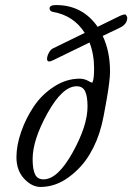

<svg xmlns="http://www.w3.org/2000/svg" viewBox="-20 -725 523 759"><path d="M326 -304Q326 -344 316.5 -364Q307 -384 283 -384Q227 -384 168 -278Q109 -172 109 -96Q109 -56 118.5 -36Q128 -16 152 -16Q208 -16 267 -122Q326 -228 326 -304ZM415 -442Q415 -409 402 -333.5Q389 -258 381 -228Q366 -168 334.5 -115Q303 -62 251 -24Q199 14 140 14Q106 14 75.5 -18.5Q45 -51 45 -104Q45 -150 63.5 -203.5Q82 -257 113.5 -304Q145 -351 193.5 -382.5Q242 -414 295 -414Q314 -414 331 -404Q344 -396 346 -400Q352 -414 352 -454Q352 -510 334 -557L190 -487Q180 -482 175 -482Q166 -482 166 -492Q166 -502 172.5 -515Q179 -528 188 -533L315 -595Q271 -664 189 -678Q176 -681 176 -692Q176 -705 202 -705Q306 -705 366 -619L456 -663Q467 -668 475 -668Q477 -668 480 -663Q483 -658 483 -655Q483 -629 453 -615L386 -583Q415 -522 415 -442Z"/></svg>

Font: EB Garamond 12
Style: Italic
Weight: 400
Italic angle: -17°
Version: Version 0.016; ttfautohint (v1.8.4)